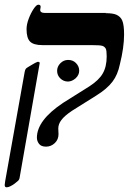

<svg xmlns="http://www.w3.org/2000/svg" viewBox="-29 -607 584 817"><path d="M135 -344V-343Q140 -343 140 -339L55 146Q54 158 46 164L31 176Q26 180 14 186Q6 190 -1 190Q-9 190 -9 180L-7 164L76 -301Q78 -310 80 -313Q83 -318 96 -325Q101 -328 109.5 -333Q118 -338 120 -339Q131 -345 135 -344ZM425 -552 419 -551Q452 -551 467 -544Q484 -536 491 -520Q499 -502 499 -460Q499 -405 481 -333Q472 -289 450 -260Q427 -229 380 -200L278 -136Q245 -114 232 -96Q219 -79 219 -60L220 -36Q220 -13 204 2Q188 17 167 17Q146 17 137 5Q128 -7 128 -21Q128 -95 239 -169L352 -240Q392 -266 408 -294Q425 -323 425 -367Q425 -392 421 -400Q416 -409 406 -412Q396 -415 361 -415H152Q114 -415 99 -430Q84 -445 84 -483Q84 -503 93 -527Q102 -551 114 -569Q126 -587 134 -587Q144 -587 144 -578L142 -565Q142 -552 161 -552ZM214 -306V-305Q214 -324 228 -338Q242 -352 261 -352Q281 -352 294 -339Q308 -325 308 -306Q308 -288 293 -274Q277 -260 260 -260Q241 -260 227 -274Q214 -287 214 -306Z"/></svg>

Font: Libra Serif Modern
Style: Bold Italic
Weight: 700
Italic angle: -12°
Designer: Stefan Peev, Context Ltd
Foundry: Stefan Peev, Context Ltd
Version: Version 1.000